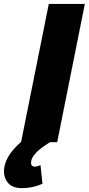

<svg xmlns="http://www.w3.org/2000/svg" viewBox="-93 -720 450 972"><path d="M20 232.5Q-29 232.5 -51 207.5Q-73 182.5 -73 148Q-73 74 14 -2L154 -700H336.5L196.5 0H160Q64 58 64 104Q64 122 82 124Q93 124 112 116L122 210.5Q71 232.5 20 232.5Z"/></svg>

Font: Argentum Sans
Style: Bold Italic
Weight: 700
Italic angle: -11°
Designer: Julieta Ulanovsky (font), Cristiano Sobral (main changes and remaster)
Foundry: Julieta Ulanovsky (font), Cristiano Sobral (main changes and remaster)
Version: Version 2.007;June 15, 2022;FontCreator 14.0.0.2814 64-bit; 